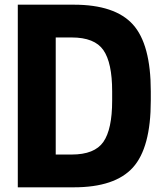

<svg xmlns="http://www.w3.org/2000/svg" viewBox="-20 -800 703 820"><path d="M624 -370Q624 -169 547.5 -84.5Q471 0 295 0H56V-780H295Q471 -780 547.5 -695.5Q624 -611 624 -410ZM218 -140H286Q384 -140 421.5 -194Q459 -248 459 -370V-410Q459 -532 421.5 -586Q384 -640 286 -640H218Z"/></svg>

Font: Cooper Hewitt
Style: Bold
Weight: 711
Designer: Village Type and Design LLC
Foundry: Cooper Hewitt Smithsonian Design Museum
Version: 1.000